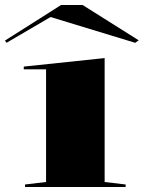

<svg xmlns="http://www.w3.org/2000/svg" viewBox="-45 -747 574 767"><path d="M55 0V-10L139 -20V-470H50V-481L373 -515V-20L457 -10V0ZM-19 -576 -25 -585 199 -727H285L509 -586L495 -576L157 -679Z"/></svg>

Font: Kalnia Expanded
Style: Regular
Weight: 400
Width: 7
Designer: Frida Medrano
Foundry: Frida Medrano
Version: Version 1.105